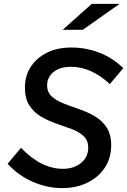

<svg xmlns="http://www.w3.org/2000/svg" viewBox="-20 -955 653 986"><path d="M300 11Q223 11 149 -21Q75 -53 19 -114L88 -196Q191 -88 303 -88Q359 -88 396 -118Q433 -148 433 -197Q433 -234 409.5 -256Q386 -278 349 -292Q312 -306 270.5 -320Q229 -334 192 -355.5Q155 -377 131.5 -412.5Q108 -448 108 -506Q108 -565 137.5 -611Q167 -657 220.5 -684Q274 -711 347 -711Q421 -711 490 -684.5Q559 -658 613 -605L544 -523Q497 -567 447 -589.5Q397 -612 345 -612Q287 -612 254.5 -585Q222 -558 222 -517Q222 -481 246 -459.5Q270 -438 307 -423.5Q344 -409 386.5 -394.5Q429 -380 466 -358.5Q503 -337 527 -301.5Q551 -266 551 -209Q551 -143 518 -93.5Q485 -44 428 -16.5Q371 11 300 11ZM302 -802 451 -935H594L405 -802Z"/></svg>

Font: Red Hat Mono Medium
Style: Italic
Weight: 500
Italic angle: -12°
Monospace: yes
Designer: Pentagram, MCKL
Foundry: Pentagram, MCKL
Version: Version 1.023; ttfautohint (v1.8.3)